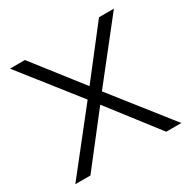

<svg xmlns="http://www.w3.org/2000/svg" viewBox="-128 -661 773 781"><g transform="rotate(-30 259.0 -270.0)"><path d="M10 0H81L259.5 -229.5L437 0H508L292.5 -273L503 -540H433L259.5 -316.5L85 -540H15L225.5 -273Z"/></g></svg>

Font: Eudonet Light
Style: Regular
Weight: 300
Designer: Mikhail Sharanda
Foundry: Mikhail Sharanda
Version: Version 4.503;Glyphs 3.1.2 (3151)